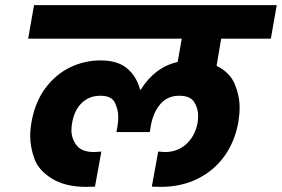

<svg xmlns="http://www.w3.org/2000/svg" viewBox="-20 -760 1101 750"><path d="M844 -609 826 -503Q878 -477 897 -431.5Q916 -386 916 -341Q916 -314 911 -283Q898 -209 858 -152Q818 -95 753.5 -62.5Q689 -30 607 -30Q587 -30 573 -31L598 -168L624 -166Q673 -166 707.5 -197Q742 -228 752 -281Q754 -295 754 -308Q754 -337 738.5 -361.5Q723 -386 680 -386Q634 -386 606 -353Q578 -320 569 -268L565 -244H435L439 -268Q442 -286 442 -302Q442 -331 429 -358.5Q416 -386 372 -386Q328 -386 299 -357.5Q270 -329 262 -281Q259 -265 259 -251Q259 -219 279 -192.5Q299 -166 348 -166L376 -168L351 -31Q337 -30 317 -30Q235 -30 182.5 -62.5Q130 -95 114 -141Q98 -187 98 -227Q98 -254 103 -283Q117 -362 157.5 -416Q198 -470 254 -497Q310 -524 373 -524Q440 -524 477 -492.5Q514 -461 527 -410H530Q585 -498 674 -518L690 -609H90L113 -740H1061L1038 -609Z"/></svg>

Font: Fz Poppins
Style: Bold Italic
Weight: 700
Italic angle: -10°
Designer: Ninad Kale (Devanagari), Jonny Pinhorn (Latin)
Foundry: Indian Type Foundry
Version: Vit hóa bi Vntype.Com & FontZin.Com